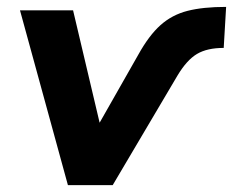

<svg xmlns="http://www.w3.org/2000/svg" viewBox="-20 -537 676 557"><path d="M177 0 38 -507H192L269 -181L381 -378Q412 -434 445.5 -464Q479 -494 524 -505.5Q569 -517 636 -517L629 -398Q581 -398 551.5 -380.5Q522 -363 495 -318L307 0Z"/></svg>

Font: Mulish ExtraBold
Style: Italic
Weight: 800
Italic angle: -9°
Designer: Vernon Adams
Foundry: Vernon Adams
Version: Version 3.603; ttfautohint (v1.8.3)